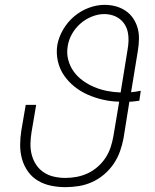

<svg xmlns="http://www.w3.org/2000/svg" viewBox="-20 -763 640 791"><path d="M250 8H249Q219 8 190 2Q161 -4 136.5 -18.5Q112 -33 95.5 -56Q79 -79 71 -107Q63 -135 63 -165Q63 -195 68 -226L86 -331H129L110 -219Q106 -195 105.5 -171Q105 -147 111 -124.5Q117 -102 129.5 -83.5Q142 -65 161 -52.5Q180 -40 203 -35Q226 -30 250 -30Q273 -30 296.5 -34.5Q320 -39 341.5 -49Q363 -59 382 -75.5Q401 -92 414.5 -112.5Q428 -133 435.5 -155.5Q443 -178 447 -201L471 -344Q436 -345 403.5 -352.5Q371 -360 341.5 -373Q312 -386 287 -406Q262 -426 244 -452Q226 -478 218.5 -510.5Q211 -543 216 -577Q222 -610 240 -641Q258 -672 285 -695Q312 -718 345 -730.5Q378 -743 411 -743Q435 -743 457 -737Q479 -731 497.5 -718.5Q516 -706 528.5 -687.5Q541 -669 547 -647.5Q553 -626 552.5 -602Q552 -578 548 -554L520 -383Q530 -384 540 -385.5Q550 -387 560 -389L554 -348Q544 -347 534 -345.5Q524 -344 513 -344L489 -194Q484 -167 474.5 -140Q465 -113 448.5 -88.5Q432 -64 409 -44.5Q386 -25 359.5 -13Q333 -1 305 3.5Q277 8 250 8ZM477 -382 506 -561Q509 -578 509.5 -596Q510 -614 506.5 -630.5Q503 -647 494.5 -661Q486 -675 473 -685Q460 -695 443.5 -700Q427 -705 409 -705Q384 -705 358 -694.5Q332 -684 311 -665.5Q290 -647 276.5 -623Q263 -599 259 -573Q254 -544 261 -517Q268 -490 283.5 -468.5Q299 -447 321 -431Q343 -415 368 -404.5Q393 -394 420.5 -388.5Q448 -383 477 -382Z"/></svg>

Font: Iosevka SS04 XLt Ex Obl
Style: Regular
Weight: 200
Width: 7
Italic angle: -9°
Monospace: yes
Designer: Belleve Invis
Foundry: Belleve Invis
Version: Version 19.0.0; ttfautohint (v1.8.4)